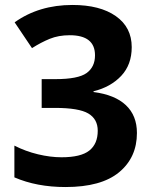

<svg xmlns="http://www.w3.org/2000/svg" viewBox="-20 -744 612 774"><path d="M357 -376V-373Q443 -362 487.5 -320Q532 -278 532 -208Q532 -109 460 -49.5Q388 10 244 10Q128 10 38 -29V-157Q83 -134 133 -122Q183 -110 228 -110Q306 -110 340 -137Q374 -164 374 -217Q374 -264 336 -286.5Q298 -309 202 -309H148V-425H203Q295 -425 329 -449.5Q363 -474 363 -521Q363 -602 261 -602Q216 -602 180.5 -587.5Q145 -573 109 -550L39 -654Q137 -724 272 -724Q383 -724 447 -679Q511 -634 511 -554Q511 -483 468.5 -438Q426 -393 357 -376Z"/></svg>

Font: Noto Sans Arabic
Style: Bold
Weight: 700
Designer: Nadine Chahine
Foundry: Monotype Imaging Inc.
Version: Version 1.001